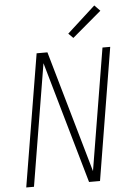

<svg xmlns="http://www.w3.org/2000/svg" viewBox="-63 -1017 726 1063"><g transform="rotate(-5 300.0 -485.5)"><path d="M39 0 161 -735H221L415 -58L527 -735H570L449 0H388L194 -677L82 0ZM371 -802 345 -828 502 -971 533 -939Z"/></g></svg>

Font: Iosevka SS04 XLt Ex
Style: Italic
Weight: 200
Width: 7
Italic angle: -9°
Monospace: yes
Designer: Belleve Invis
Foundry: Belleve Invis
Version: Version 19.0.0; ttfautohint (v1.8.4)